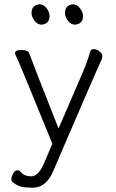

<svg xmlns="http://www.w3.org/2000/svg" viewBox="-20 -713 540 895"><path d="M330 -598Q367 -602 367 -638Q367 -657 352.5 -675Q338 -693 321 -693Q283 -690 283 -652Q283 -635 296.5 -616.5Q310 -598 330 -598ZM133 162Q197 162 230 80Q427 -379 454 -436Q457 -443 457 -452.5Q457 -462 444 -473Q431 -484 418 -484Q405 -484 401 -474Q387 -425 368 -381L253 -114Q140 -399 116 -465Q110 -480 80 -480Q50 -480 50 -465L51 -460Q69 -425 224 -43L184 51Q158 109 126 109Q94 109 77 89Q71 81 60 81Q49 81 41 96Q33 111 33 121Q33 131 37 134Q59 153 80.5 157.5Q102 162 133 162ZM174 -598Q211 -602 211 -638Q211 -657 197 -675Q183 -693 165 -693Q127 -690 127 -652Q127 -635 141 -616.5Q155 -598 174 -598Z"/></svg>

Font: LXGW WenKai Mono TC Light
Style: Regular
Weight: 300
Designer: LXGW / Fontworks Inc.
Foundry: LXGW / Fontworks Inc.
Version: Version 1.330